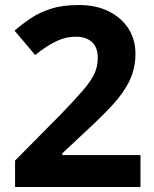

<svg xmlns="http://www.w3.org/2000/svg" viewBox="-20 -744 612 764"><path d="M539 0H40V-105L219 -286Q273 -342 306 -379.5Q339 -417 354 -447.5Q369 -478 369 -513Q369 -556 345.5 -577Q322 -598 282 -598Q241 -598 202 -579Q163 -560 120 -525L38 -622Q69 -649 103.5 -672Q138 -695 183.5 -709.5Q229 -724 293 -724Q363 -724 413.5 -698.5Q464 -673 491.5 -629.5Q519 -586 519 -531Q519 -472 495.5 -423Q472 -374 427.5 -326Q383 -278 320 -220L228 -134V-127H539Z"/></svg>

Font: Noto Sans Tangsa
Style: Bold
Weight: 700
Version: Version 1.504